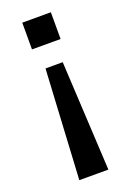

<svg xmlns="http://www.w3.org/2000/svg" viewBox="-134 -547 527 776"><g transform="rotate(-20 130.0 -158.5)"><path d="M67 180 93 -291H167L192 180ZM68 -382V-497H191V-382Z"/></g></svg>

Font: Nunito Sans 12pt ExtraLight 7pt Medium
Style: Regular
Weight: 500
Version: Version 3.101;gftools[0.9.27]